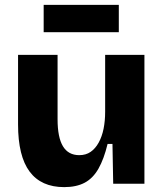

<svg xmlns="http://www.w3.org/2000/svg" viewBox="-20 -753 674 787"><path d="M243 14Q149 14 101.5 -49.5Q54 -113 54 -243V-528H216V-264Q216 -190 238 -153.5Q260 -117 305 -117Q332 -117 351.5 -130.5Q371 -144 384.5 -168.5Q398 -193 404.5 -225Q411 -257 411 -295V-528H572V-214V0H444L441 -163H421Q406 -101 383.5 -61.5Q361 -22 327 -4Q293 14 243 14ZM159 -621V-733H467V-621Z"/></svg>

Font: Bricolage Grotesque ExtraBold
Style: Regular
Weight: 800
Designer: Mathieu Triay
Foundry: Atelier Triay
Version: Version 1.001;gftools[0.9.33.dev8+g029e19f]